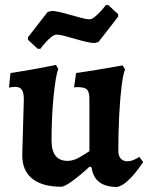

<svg xmlns="http://www.w3.org/2000/svg" viewBox="-20 -731 589 763"><path d="M74.7 -337.1Q74.7 -362.2 67 -373.9Q59.4 -385.7 41.3 -385.7Q32.4 -385.7 24.1 -384.3Q15.8 -383 15.8 -383L21.6 -440.8Q52.7 -445.2 84.5 -450.7Q116.3 -456.1 143 -461.3Q169.6 -466.6 186.1 -469.8Q202.5 -473 202.5 -473L211.7 -456.5Q206.2 -444 201.5 -415.2Q196.8 -386.4 192.8 -346.9Q188.8 -307.3 186.8 -262.6Q184.8 -217.9 184.8 -173.5Q184.8 -91.7 248.1 -91.7Q270.9 -91.7 293.3 -104.5Q315.7 -117.2 335.3 -130.2V-335.6Q335.3 -364.7 326.5 -374.5Q317.8 -384.2 291.6 -384.7Q288.5 -384.7 281.9 -384.4Q275.2 -384.1 274.3 -384.1L282.4 -440.9Q314.8 -445.3 347.2 -450.5Q379.6 -455.8 406.9 -460.5Q434.1 -465.2 450.8 -468.2Q467.5 -471.2 467.5 -471.2L477.1 -454.7Q469.8 -439.7 463.6 -391.5Q457.5 -343.4 453.8 -275Q450.2 -206.6 450.2 -131.2Q450.2 -111.9 459.8 -101Q469.5 -90.1 485.7 -90.1Q498.1 -90.1 508.9 -94.6Q519.7 -99.1 526.6 -103.3Q533.6 -107.5 533.6 -107.5L548.9 -86.9Q548.9 -86.9 539.7 -73.6Q530.6 -60.2 515.3 -41.5Q500 -22.8 481.8 -7.4Q463.6 7.9 445.7 12Q354.3 12 344.1 -65.4L336.4 -69.2Q297.4 -33.1 266.5 -11Q235.7 11.1 223.5 11.1Q148.2 11.1 108.3 -20.9Q68.4 -53 68.4 -113.9ZM129.8 -537.1 91.1 -573V-582.9L169.4 -683.6L185.8 -687.6Q198.1 -687.6 219.1 -682.6Q240.1 -677.6 262.7 -671Q285.2 -664.4 305.2 -659.3Q325.2 -654.2 335.4 -654.2Q344.4 -654.2 355.3 -662.9Q366.1 -671.6 376.5 -682.4Q386.8 -693.1 393.5 -701.8Q400.2 -710.6 400.2 -710.6H410.8L449.4 -674.7V-664.7L371.2 -564L354.8 -560Q342.4 -560 321.4 -565Q300.4 -570 277.9 -576.7Q255.5 -583.4 235.8 -588.4Q216.1 -593.4 205 -593.4Q195.9 -593.4 184.8 -584.7Q173.7 -576 163.8 -565.2Q153.9 -554.5 147.1 -545.8Q140.3 -537.1 140.3 -537.1Z"/></svg>

Font: Alegreya
Style: Regular
Weight: 400
Designer: Juan Pablo del Peral
Foundry: Huerta Tipografica
Version: Version 2.009